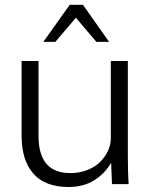

<svg xmlns="http://www.w3.org/2000/svg" viewBox="-20 -749 655 781"><path d="M258.8 11.7Q163.6 11.7 115.7 -42.7Q67.9 -97.2 67.9 -196.3V-501H136.7V-195.3Q136.7 -44.9 266.1 -44.9Q304.7 -44.9 336.9 -58.1Q369.1 -71.3 388.7 -91.8Q409.2 -112.8 419.9 -137Q430.7 -161.1 430.7 -185.1V-501H500V-116.7Q500 -84.5 500.7 -55.4Q501.5 -26.4 503.4 0H435.5L432.1 -86.9Q405.8 -42 362.3 -15.1Q318.8 11.7 258.8 11.7ZM156.2 -578.6 263.7 -729.5H317.4L423.8 -578.6H372.1L288.6 -676.8L205.1 -578.6Z"/></svg>

Font: Ride Light
Style: Regular
Weight: 300
Version: Version 3.000